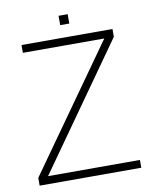

<svg xmlns="http://www.w3.org/2000/svg" viewBox="-82 -788 673 850"><g transform="rotate(-10 254.0 -363.0)"><path d="M484 -35V0H27V-35L422 -592H56V-627H465V-592L71 -35ZM281 -684H240V-726H281Z"/></g></svg>

Font: Blinker ExtraLight
Style: Regular
Weight: 200
Designer: Juergen Huber
Foundry: supertype
Version: Version 1.017;hotconv 1.0.117;makeotfexe 2.5.65602